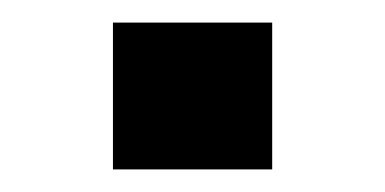

<svg xmlns="http://www.w3.org/2000/svg" viewBox="-20 -415 341 170"><path d="M80 -265V-395H221V-265Z"/></svg>

Font: Cairo Play
Style: Bold
Weight: 700
Version: Version 3.119